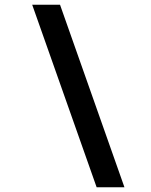

<svg xmlns="http://www.w3.org/2000/svg" viewBox="-20 -731 640 812"><path d="M116.2 -710.9 388.7 61H506.3L233.9 -710.9Z"/></svg>

Font: Roboto Mono SemiBold
Style: Regular
Weight: 600
Monospace: yes
Designer: Google
Version: Version 3.000